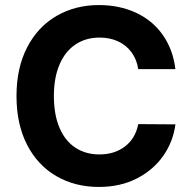

<svg xmlns="http://www.w3.org/2000/svg" viewBox="-20 -737 764 767"><path d="M377.9 -586.9Q322.8 -586.9 281.5 -559.3Q240.2 -531.7 217.8 -479.2Q195.3 -426.8 195.3 -353.5Q195.3 -278.8 217.8 -226.3Q240.2 -173.8 281.2 -147Q322.3 -120.1 377 -120.1Q438 -120.1 479.7 -152.3Q521.5 -184.6 532.2 -241.2L680.7 -240.2Q672.4 -173.3 633.3 -116.2Q594.2 -59.1 527.8 -24.7Q461.4 9.8 375 9.8Q279.8 9.8 205.1 -33.4Q130.4 -76.7 88.1 -158.7Q45.9 -240.7 45.9 -353.5Q45.9 -465.8 88.6 -548.1Q131.3 -630.4 206.3 -673.6Q281.2 -716.8 375 -716.8Q456.5 -716.8 522.5 -686.5Q588.4 -656.2 629.6 -598.4Q670.9 -540.5 680.7 -460.9H532.2Q526.4 -499.5 505.4 -528.1Q484.4 -556.6 451.7 -571.8Q418.9 -586.9 377.9 -586.9Z"/></svg>

Font: Pretendard GOV
Style: Bold
Weight: 700
Designer: Base glyphs from Inter by Rasmus Andersson; Hangeul glyphs from Noto Sans CJK(Source Han Sans) by Jang Soo-young and Kan
Foundry: Kil Hyung-jin
Version: Version 1.309